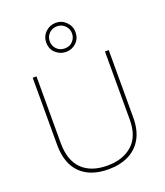

<svg xmlns="http://www.w3.org/2000/svg" viewBox="-176 -1114 1065 1241"><g transform="rotate(-20 356.0 -493.5)"><path d="M618 -252Q618 -163 584.5 -105Q551 -47 492 -18.5Q433 10 355 10Q231 10 163 -57Q95 -124 95 -254V-714H121V-256Q121 -136 182.5 -75.5Q244 -15 356 -15Q463 -15 527.5 -72.5Q592 -130 592 -244V-714H618ZM356 -797Q316 -797 285.5 -824.5Q255 -852 255 -897Q255 -940 285 -968.5Q315 -997 356 -997Q397 -997 426.5 -967.5Q456 -938 456 -897Q456 -853 426.5 -825Q397 -797 356 -797ZM356 -821Q390 -821 411 -843.5Q432 -866 432 -897Q432 -929 409.5 -951Q387 -973 356 -973Q323 -973 301 -951Q279 -929 279 -897Q279 -866 300.5 -843.5Q322 -821 356 -821Z"/></g></svg>

Font: Noto Sans Syriac Western Thin
Style: Regular
Weight: 100
Designer: Patrick Giasson and the Monotype Design Team
Foundry: Monotype Imaging Inc.
Version: Version 3.000; ttfautohint (v1.8.4.7-5d5b)